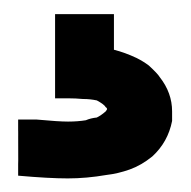

<svg xmlns="http://www.w3.org/2000/svg" viewBox="-20 -29 272 274"><path d="M77.1 111.3H58.6V92.8V89.8V85.9V68.4V51.8V41V29.3V19.5V8.8V-8.8H77.1H80.1H83H91.8H99.6H105.5H111.3H118.2H125H142.6V8.8V11.7V15.6V25.4V35.2V42Q158.2 45.9 174.8 53.7Q184.6 58.6 192.4 64.5Q205.1 76.2 208 81.1Q225.6 103.5 225.6 129.9Q225.6 130.9 225.6 131.8V141.6V143.6Q219.7 173.8 197.3 194.3Q181.6 207 165 212.9Q148.4 218.8 131.8 220.7Q103.5 225.6 76.7 225.6Q49.8 225.6 5.9 221.7V205.1Q6.8 158.2 7.8 141.6H24.4H28.3H32.2Q63.5 144.5 77.1 144.5Q90.8 144.5 102.5 142.6Q109.4 139.6 118.2 138.7Q124 135.7 127.4 132.8Q130.9 129.9 130.9 129.9L132.8 127Q132.8 125 130.9 124Q128.9 120.1 118.2 114.3Q108.4 112.3 99.6 112.3H98.6Q87.9 111.3 77.1 111.3ZM7.8 131.8Q7.8 131.8 7.8 131.8ZM7.8 141.6Q6.8 157.2 5.9 200.2V191.4V183.6V177.7V172.9V166V159.2V141.6Z"/></svg>

Font: LeFont
Style: Default
Weight: 400
Designer: Leryon MEDIA
Version: Version 1.0